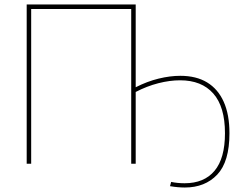

<svg xmlns="http://www.w3.org/2000/svg" viewBox="-20 -730 1108 856"><path d="M99 0V-710H585V0H565V-690H119V0ZM804 106Q773 106 738 100L743 81Q757 84 772.5 85.5Q788 87 803 87Q890 87 936.5 31.5Q983 -24 983 -136Q983 -254 931 -313Q879 -372 783 -372Q737 -372 686 -359Q635 -346 585 -320V-341Q636 -367 687 -379.5Q738 -392 784 -392Q855 -392 903.5 -362.5Q952 -333 977.5 -276Q1003 -219 1003 -136Q1003 -9 948.5 48.5Q894 106 804 106Z"/></svg>

Font: Raleway Thin
Style: Regular
Weight: 100
Designer: Matt McInerney, Pablo Impallari, Rodrigo Fuenzalida
Foundry: Matt McInerney, Pablo Impallari, Rodrigo Fuenzalida
Version: Version 4.026